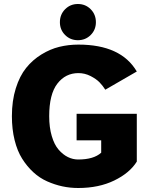

<svg xmlns="http://www.w3.org/2000/svg" viewBox="-20 -929 750 960"><path d="M279.5 -818Q279.5 -856.5 305.5 -882.8Q331.5 -909 369.5 -909Q407.5 -909 433.5 -882.8Q459.5 -856.5 459.5 -818Q459.5 -780 433.5 -754Q407.5 -728 369.5 -728Q331.5 -728 305.5 -754Q279.5 -780 279.5 -818ZM664 -360V-121Q628.5 -64 551.2 -26.5Q474 11 371 11Q330.5 11 292 2.8Q253.5 -5.5 215.8 -22.2Q178 -39 146.5 -68Q115 -97 90.8 -135.5Q66.5 -174 53 -228.5Q39.5 -283 39.5 -348Q39.5 -425.5 59 -487.5Q78.5 -549.5 110.8 -589.5Q143 -629.5 186.8 -656.5Q230.5 -683.5 276.5 -694.8Q322.5 -706 372 -706Q585 -706 664 -571.5L506.5 -480.5Q493.5 -501 477.5 -517.5Q461.5 -534 432.8 -548.8Q404 -563.5 372 -563.5Q307.5 -563.5 266.8 -510.8Q226 -458 226 -348Q226 -292 238.8 -248.8Q251.5 -205.5 273 -180.8Q294.5 -156 319.2 -143.8Q344 -131.5 371 -131.5Q448.5 -131.5 486 -165.5V-227.5H363V-360Z"/></svg>

Font: League Mono ExtraBold
Style: Regular
Weight: 800
Width: 6
Designer: Tyler Finck
Foundry: The League of Moveable Type / Tyler Finck
Version: Version 2.210